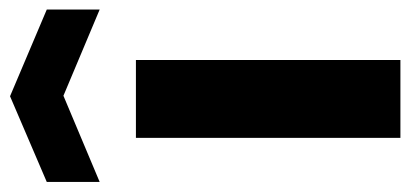

<svg xmlns="http://www.w3.org/2000/svg" viewBox="-274 -594 837 392"><g transform="rotate(-90 145.0 -398.5)"><path d="M-31 -722 144 -797 321 -722V-614L145 -688L-31 -614ZM59 -540H218V0H59Z"/></g></svg>

Font: Encode Sans Narrow
Style: Bold
Weight: 700
Designer: Pablo Impallari, Andres Torresi
Foundry: Pablo Impallari, Andres Torresi
Version: Version 1.000; ttfautohint (v1.00) -l 8 -r 50 -G 200 -x 14 -